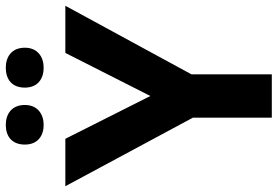

<svg xmlns="http://www.w3.org/2000/svg" viewBox="-168 -792 960 664"><g transform="rotate(-90 312.0 -460.0)"><path d="M144 -854C144 -810 174 -789 212 -789C249 -789 281 -810 281 -854C281 -900 249 -920 212 -920C174 -920 144 -900 144 -854ZM341 -854C341 -810 371 -789 410 -789C447 -789 479 -810 479 -854C479 -900 447 -920 410 -920C371 -920 341 -900 341 -854ZM312 -420 164 -714H0L237 -273V0H387V-278L624 -714H461Z"/></g></svg>

Font: Noto Kufi Arabic
Style: Bold
Weight: 700
Designer: Monotype Design Team, David Williams, Khaled Hosny
Foundry: Google LLC
Version: Version 2.109